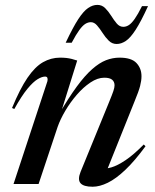

<svg xmlns="http://www.w3.org/2000/svg" viewBox="-20 -734 620 766"><path d="M37 -299 28 -303Q59.5 -379.5 89.5 -423.5Q119.5 -467.5 151.5 -485.8Q183.5 -504 219.5 -504Q233.5 -504 244.5 -502.8Q255.5 -501.5 265.8 -499Q276 -496.5 288 -492.5L220.5 -276.5L214.5 -277Q254 -344.5 286.5 -388.8Q319 -433 347.8 -458.2Q376.5 -483.5 403 -493.8Q429.5 -504 457 -504Q504.5 -504 524.5 -482.5Q544.5 -461 544.5 -430Q544.5 -412.5 539 -391Q533.5 -369.5 516 -327.5L401.5 -42L384 -62Q401.5 -59.5 425.2 -66.5Q449 -73.5 481 -95Q513 -116.5 553.5 -157.5L560.5 -150.5Q518 -92.5 480.5 -56.8Q443 -21 410.2 -5Q377.5 11 349.5 11Q313.5 11 301.2 -3.2Q289 -17.5 301.5 -48.5L414.5 -325Q427.5 -356.5 432.2 -370.5Q437 -384.5 437 -393.5Q437 -408 427.2 -416Q417.5 -424 396 -424Q369.5 -424 341 -405Q312.5 -386 286.5 -356Q260.5 -326 240.5 -292Q220.5 -258 210 -228L134 0H34L169 -409.5Q171 -417 169.2 -422.8Q167.5 -428.5 160 -428.5Q147.5 -428.5 130 -418Q112.5 -407.5 89.5 -379.8Q66.5 -352 37 -299ZM570.5 -709.5Q542.5 -648 521.2 -615.2Q500 -582.5 481.8 -570.5Q463.5 -558.5 445.5 -558.5Q427 -558.5 413.8 -571.8Q400.5 -585 389.5 -602.2Q378.5 -619.5 367.2 -632.5Q356 -645.5 342.5 -645.5Q331.5 -645.5 320.5 -638.8Q309.5 -632 296.5 -614.2Q283.5 -596.5 266 -563.5H242Q271 -625 292.2 -657.5Q313.5 -690 331.8 -702.2Q350 -714.5 368.5 -714.5Q387 -714.5 400 -701.2Q413 -688 423.8 -670.8Q434.5 -653.5 445.8 -640.2Q457 -627 472 -627Q483.5 -627 494.2 -634Q505 -641 517.5 -658.8Q530 -676.5 546.5 -709.5Z"/></svg>

Font: Newsreader 60pt Medium
Style: Italic
Weight: 500
Italic angle: -17°
Designer: Hugues Gentile
Foundry: Production Type
Version: Version 1.003